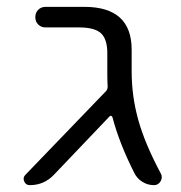

<svg xmlns="http://www.w3.org/2000/svg" viewBox="-20 -540 528 560"><path d="M67 0Q55 0 50.5 -11Q46 -22 54 -30L289 -274Q294 -279 294 -288Q293 -300 293 -325V-385Q293 -426 274.5 -443Q256 -460 211 -460H113Q100 -460 91.5 -468.5Q83 -477 83 -490Q83 -503 91.5 -511.5Q100 -520 113 -520H226Q364 -520 364 -395V-332Q364 -259 383.5 -189.5Q403 -120 449 -34Q455 -23 448.5 -11.5Q442 0 429 0Q411 0 395.5 -9.5Q380 -19 372 -35Q328 -122 308 -198Q307 -201 304.5 -202Q302 -203 300 -201L138 -31Q109 0 67 0Z"/></svg>

Font: Rounded Mplus 1c
Style: Regular
Weight: 400
Version: Version 1.059.20150529